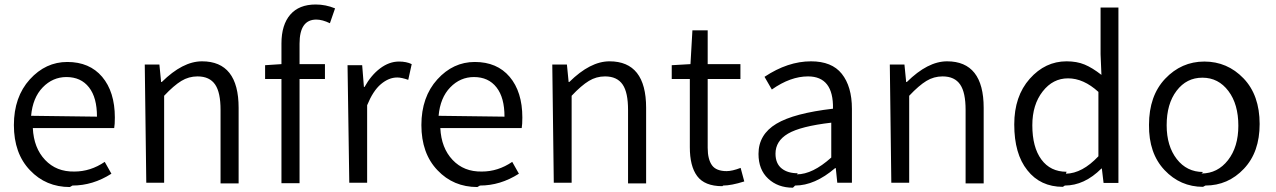

<svg xmlns="http://www.w3.org/2000/svg" viewBox="-20 -829 5789 871"><path d="M308.6 12.7C370.1 12.7 428.7 -4.9 485.4 -41L455.1 -94.7C412.1 -65.4 366.2 -50.8 317.4 -50.8C262.7 -49.8 218.8 -67.4 184.6 -103.5C150.4 -139.6 131.8 -187.5 128.9 -248H498C500 -258.8 501 -274.4 501 -295.9C501 -374 481.4 -435.5 443.4 -480.5C405.3 -525.4 352.5 -547.9 285.2 -547.9C219.7 -547.9 163.1 -521.5 115.2 -468.8C67.4 -416 43 -346.7 43 -261.7C43 -175.8 67.4 -107.4 116.2 -56.6C164.1 -5.9 224.6 19.5 296.9 19.5ZM121.1 -303.7C126 -358.4 143.6 -401.4 173.8 -432.6C204.1 -463.9 240.2 -479.5 281.2 -479.5C325.2 -479.5 359.4 -463.9 383.8 -432.6C408.2 -401.4 419.9 -357.4 419.9 -299.8Z M643.6 0H724.6V-394.5C753.9 -425.8 780.3 -448.2 802.7 -461.9C825.2 -475.6 849.6 -482.4 876 -482.4C913.1 -482.4 939.5 -469.7 956.1 -445.3C972.7 -420.9 980.5 -382.8 980.5 -330.1V2.9H1062.5V-339.8C1062.5 -480.5 1006.8 -550.8 896.5 -550.8C837.9 -550.8 777.3 -519.5 713.9 -457H710.9L703.1 -536.1H636.7Z M1500 -791C1471.7 -802.7 1442.4 -808.6 1412.1 -808.6C1361.3 -808.6 1323.2 -793 1296.9 -762.7C1270.5 -732.4 1256.8 -688.5 1256.8 -631.8V-538.1L1182.6 -533.2V-470.7H1256.8V2H1338.9V-470.7H1454.1V-538.1H1338.9V-630.9C1338.9 -704.1 1364.3 -740.2 1415 -740.2C1433.6 -740.2 1454.1 -734.4 1476.6 -723.6Z M1564.5 0H1645.5V-351.6C1663.1 -394.5 1683.6 -426.8 1708 -447.3C1732.4 -467.8 1756.8 -477.5 1782.2 -477.5C1795.9 -477.5 1812.5 -473.6 1832 -466.8L1847.7 -538.1C1832 -545.9 1812.5 -549.8 1790 -549.8C1759.8 -549.8 1731.4 -539.1 1704.1 -518.6C1676.8 -498 1653.3 -469.7 1633.8 -434.6H1630.9L1623 -533.2H1556.6Z M2157.2 12.7C2218.8 12.7 2277.3 -4.9 2334 -41L2303.7 -94.7C2260.7 -65.4 2214.8 -50.8 2166 -50.8C2111.3 -49.8 2067.4 -67.4 2033.2 -103.5C1999 -139.6 1980.5 -187.5 1977.5 -248H2346.7C2348.6 -258.8 2349.6 -274.4 2349.6 -295.9C2349.6 -374 2330.1 -435.5 2292 -480.5C2253.9 -525.4 2201.2 -547.9 2133.8 -547.9C2068.4 -547.9 2011.7 -521.5 1963.9 -468.8C1916 -416 1891.6 -346.7 1891.6 -261.7C1891.6 -175.8 1916 -107.4 1964.8 -56.6C2012.7 -5.9 2073.2 19.5 2145.5 19.5ZM1969.7 -303.7C1974.6 -358.4 1992.2 -401.4 2022.5 -432.6C2052.7 -463.9 2088.9 -479.5 2129.9 -479.5C2173.8 -479.5 2208 -463.9 2232.4 -432.6C2256.8 -401.4 2268.6 -357.4 2268.6 -299.8Z M2492.2 0H2573.2V-394.5C2602.5 -425.8 2628.9 -448.2 2651.4 -461.9C2673.8 -475.6 2698.2 -482.4 2724.6 -482.4C2761.7 -482.4 2788.1 -469.7 2804.7 -445.3C2821.3 -420.9 2829.1 -382.8 2829.1 -330.1V2.9H2911.1V-339.8C2911.1 -480.5 2855.5 -550.8 2745.1 -550.8C2686.5 -550.8 2626 -519.5 2562.5 -457H2559.6L2551.8 -536.1H2485.4Z M3260.7 12.7C3284.2 12.7 3316.4 6.8 3356.4 -5.9L3339.8 -67.4C3314.5 -57.6 3293 -52.7 3276.4 -52.7C3245.1 -52.7 3222.7 -61.5 3210 -79.1C3197.3 -96.7 3190.4 -123 3190.4 -158.2V-470.7H3338.9V-538.1H3190.4V-691.4H3121.1L3112.3 -538.1L3027.3 -533.2V-470.7H3109.4V-161.1C3109.4 -104.5 3120.1 -60.5 3142.6 -30.3C3165 0 3203.1 15.6 3256.8 15.6Z M3586.9 12.7C3646.5 12.7 3707 -13.7 3768.6 -66.4H3771.5L3778.3 0H3844.7V-335C3844.7 -403.3 3829.1 -456.1 3798.8 -494.1C3768.6 -532.2 3721.7 -550.8 3659.2 -550.8C3588.9 -550.8 3518.6 -527.3 3448.2 -480.5L3481.4 -422.9C3538.1 -462.9 3592.8 -482.4 3645.5 -482.4C3722.7 -482.4 3760.7 -433.6 3758.8 -335.9C3641.6 -322.3 3555.7 -299.8 3502 -267.6C3448.2 -235.4 3420.9 -189.5 3420.9 -130.9C3420.9 -83 3435.5 -45.9 3464.8 -18.6C3494.1 8.8 3531.2 22.5 3577.1 22.5ZM3599.6 -43C3569.3 -43 3544.9 -49.8 3526.4 -64.5C3507.8 -79.1 3498 -101.6 3498 -131.8C3498 -169.9 3516.6 -200.2 3554.7 -222.7C3592.8 -245.1 3658.2 -261.7 3751 -272.5V-114.3C3694.3 -63.5 3642.6 -38.1 3594.7 -38.1Z M4023.4 0H4104.5V-394.5C4133.8 -425.8 4160.2 -448.2 4182.6 -461.9C4205.1 -475.6 4229.5 -482.4 4255.9 -482.4C4293 -482.4 4319.3 -469.7 4335.9 -445.3C4352.5 -420.9 4360.4 -382.8 4360.4 -330.1V2.9H4442.4V-339.8C4442.4 -480.5 4386.7 -550.8 4276.4 -550.8C4217.8 -550.8 4157.2 -519.5 4093.8 -457H4090.8L4083 -536.1H4016.6Z M4810.5 12.7C4869.1 12.7 4924.8 -12.7 4976.6 -64.5H4978.5L4986.3 1H5053.7V-794.9H4972.7V-583L4976.6 -489.3C4949.2 -510.7 4923.8 -526.4 4900.4 -536.1C4877 -545.9 4849.6 -550.8 4818.4 -550.8C4753.9 -550.8 4698.2 -524.4 4651.4 -471.7C4604.5 -418.9 4581.1 -349.6 4581.1 -264.6C4581.1 -175.8 4600.6 -106.4 4640.6 -56.6C4679.7 -6.8 4733.4 18.6 4801.8 18.6ZM4818.4 -49.8C4769.5 -49.8 4731.4 -68.4 4704.1 -105.5C4676.8 -142.6 4663.1 -194.3 4663.1 -260.7C4663.1 -323.2 4678.7 -374 4710 -414.1C4741.2 -454.1 4779.3 -473.6 4825.2 -473.6C4872.1 -473.6 4918 -453.1 4962.9 -412.1V-120.1C4914.1 -68.4 4865.2 -42 4815.4 -41Z M5448.2 12.7C5516.6 12.7 5575.2 -12.7 5623 -63.5C5670.9 -114.3 5694.3 -181.6 5694.3 -266.6C5694.3 -353.5 5669.9 -422.9 5621.1 -473.6C5572.3 -524.4 5512.7 -549.8 5443.4 -549.8C5374 -549.8 5314.5 -523.4 5265.6 -471.7C5216.8 -419.9 5192.4 -350.6 5192.4 -262.7C5191.4 -176.8 5214.8 -108.4 5262.7 -57.6C5310.5 -6.8 5369.1 18.6 5437.5 18.6ZM5437.5 -48.8C5388.7 -48.8 5348.6 -68.4 5318.4 -107.4C5288.1 -146.5 5272.5 -197.3 5272.5 -260.7C5272.5 -325.2 5287.1 -377 5317.4 -417C5347.7 -457 5386.7 -476.6 5434.6 -476.6C5483.4 -476.6 5522.5 -456.1 5552.7 -416C5583 -376 5597.7 -323.2 5597.7 -258.8C5597.7 -194.3 5582 -142.6 5550.8 -102.5C5519.5 -62.5 5479.5 -42 5430.7 -42Z"/></svg>

Font: Gen Shin Gothic P Normal
Style: Regular
Weight: 300
Designer: [Source Han Sans]
Ryoko NISHIZUKA  (kana & ideographs); Paul D. Hunt (Latin, Greek & Cyrillic); Wenlong ZHANG  (bopomofo
Version: Version 1.002.20150607